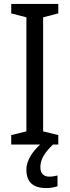

<svg xmlns="http://www.w3.org/2000/svg" viewBox="-20 -827 354 975"><path d="M185 23C185 -17 204 -49 249 -93H276V-141L199 -160V-739L276 -759V-807H37V-759L114 -739V-160L37 -141V-93H184C149 -62 114 -14 114 34C114 94 144 128 214 128C239 128 255 124 272 119V64C262 66 251 70 230 70C202 70 185 53 185 23Z"/></svg>

Font: Noto Sans Kannada UI SemiCondensed SemiBold
Style: Regular
Weight: 600
Width: 4
Designer: Jelle Bosma - Monotype Design Team
Foundry: Monotype Imaging Inc.
Version: Version 2.006